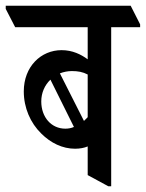

<svg xmlns="http://www.w3.org/2000/svg" viewBox="-61 -644 509 670"><path d="M201 -125C218 -125 233 -128 245 -133V-33L317 6H327V-549H428V-559L395 -624H-41V-613L-8 -549H245V-437C222 -454 192 -469 154 -469C82 -469 22 -412 22 -325C22 -268 45 -215 83 -178C116 -145 157 -125 201 -125ZM190 -396C211 -396 228 -393 245 -384V-235C241 -231 236 -226 232 -222L148 -388C161 -393 175 -396 190 -396ZM83 -290C83 -320 95 -347 115 -366L197 -201C188 -197 178 -195 167 -195C118 -195 83 -235 83 -290Z"/></svg>

Font: Noto Serif Devanagari ExtraCondensed Medium
Style: Regular
Weight: 500
Width: 2
Designer: Universal Thirst, Indian Type Foundry and the Monotype Design Team
Foundry: Monotype Imaging Inc.
Version: Version 2.004